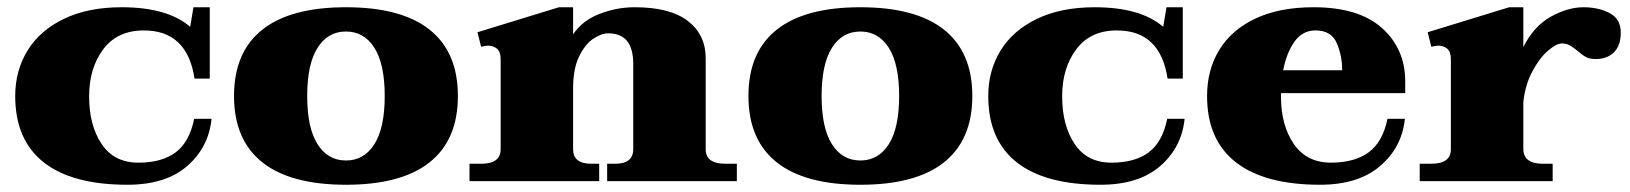

<svg xmlns="http://www.w3.org/2000/svg" viewBox="-20 -500 4500 530"><path d="M22 -235Q22 -305 56 -360.5Q90 -416 156.5 -448Q223 -480 316 -480Q442 -480 505 -426L514 -480H559V-283H517Q497 -416 377 -416Q304 -416 265 -364Q226 -312 226 -234Q226 -154 260.5 -102.5Q295 -51 362 -51Q427 -51 465 -79.5Q503 -108 516 -172H564Q556 -93 496.5 -41.5Q437 10 332 10Q179 10 100.5 -52Q22 -114 22 -235Z M626 -235Q626 -356 704 -418Q782 -480 935 -480Q1088 -480 1166 -418Q1244 -356 1244 -235Q1244 -114 1166 -52Q1088 10 935 10Q782 10 704 -52Q626 -114 626 -235ZM1042 -235Q1042 -323 1013.5 -368Q985 -413 935 -413Q885 -413 856.5 -368Q828 -323 828 -235Q828 -147 856.5 -102Q885 -57 935 -57Q985 -57 1013.5 -102Q1042 -147 1042 -235Z M2014 -48V0H1656V-48H1678Q1728 -48 1728 -88V-324Q1728 -408 1659 -408Q1640 -408 1617.5 -393Q1595 -378 1578.5 -344Q1562 -310 1562 -256V-88Q1562 -48 1612 -48H1634V0H1276V-48H1308Q1362 -48 1362 -88V-337Q1362 -357 1352 -365.5Q1342 -374 1327 -374Q1322 -374 1308 -371L1298 -411L1523 -480H1562V-405Q1587 -443 1634.5 -461.5Q1682 -480 1732 -480Q1830 -480 1879 -442Q1928 -404 1928 -339V-88Q1928 -48 1982 -48Z M2046 -235Q2046 -356 2124 -418Q2202 -480 2355 -480Q2508 -480 2586 -418Q2664 -356 2664 -235Q2664 -114 2586 -52Q2508 10 2355 10Q2202 10 2124 -52Q2046 -114 2046 -235ZM2462 -235Q2462 -323 2433.5 -368Q2405 -413 2355 -413Q2305 -413 2276.5 -368Q2248 -323 2248 -235Q2248 -147 2276.5 -102Q2305 -57 2355 -57Q2405 -57 2433.5 -102Q2462 -147 2462 -235Z M2708 -235Q2708 -305 2742 -360.5Q2776 -416 2842.5 -448Q2909 -480 3002 -480Q3128 -480 3191 -426L3200 -480H3245V-283H3203Q3183 -416 3063 -416Q2990 -416 2951 -364Q2912 -312 2912 -234Q2912 -154 2946.5 -102.5Q2981 -51 3048 -51Q3113 -51 3151 -79.5Q3189 -108 3202 -172H3250Q3242 -93 3182.5 -41.5Q3123 10 3018 10Q2865 10 2786.5 -52Q2708 -114 2708 -235Z M3516 -243V-234Q3516 -154 3551.5 -102.5Q3587 -51 3654 -51Q3719 -51 3758 -79.5Q3797 -108 3810 -172H3858Q3850 -93 3789.5 -41.5Q3729 10 3624 10Q3471 10 3391.5 -52Q3312 -114 3312 -235Q3312 -308 3346.5 -363.5Q3381 -419 3447 -449.5Q3513 -480 3606 -480Q3731 -480 3795 -422.5Q3859 -365 3859 -275V-243ZM3522 -306H3685Q3685 -346 3670 -381Q3655 -416 3611 -416Q3576 -416 3554 -386Q3532 -356 3522 -306Z M4454 -410Q4454 -374 4435 -355.5Q4416 -337 4385 -337Q4368 -337 4358 -342.5Q4348 -348 4334 -360Q4322 -370 4313 -375Q4304 -380 4291 -380Q4276 -380 4252.5 -359.5Q4229 -339 4209.5 -302Q4190 -265 4185 -218V-89Q4185 -48 4239 -48H4266V0H3899V-48H3931Q3985 -48 3985 -88V-337Q3985 -357 3975 -365.5Q3965 -374 3950 -374Q3945 -374 3931 -371L3921 -411L4146 -480H4185V-370Q4214 -428 4261 -454Q4308 -480 4351 -480Q4392 -480 4423 -464Q4454 -448 4454 -410Z"/></svg>

Font: Taviraj Black
Style: Regular
Weight: 900
Designer: Katatrad Team
Foundry: CadsonDemak
Version: Version 1.001